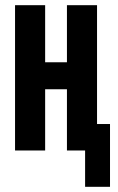

<svg xmlns="http://www.w3.org/2000/svg" viewBox="-20 -580 454 740"><path d="M38 0V-560H154V-340H238V-560H354V-102H404V140H308V0H238V-236H154V0Z"/></svg>

Font: Tektur Condensed Medium
Style: Regular
Weight: 500
Width: 3
Designer: Adam Jagosz
Foundry: Adam Jagosz
Version: Version 1.005;gftools[0.9.30]